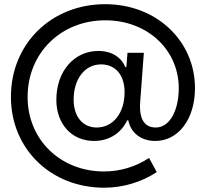

<svg xmlns="http://www.w3.org/2000/svg" viewBox="-20 -730 965 900"><path d="M468.3 149.9C555.7 149.9 643.1 124 714.8 76.7L678.7 10.3C616.7 51.8 543 73.7 467.3 73.7C263.7 73.7 109.4 -74.7 109.4 -275.4C109.4 -481.9 266.1 -634.8 473.6 -634.8C672.4 -634.8 817.9 -495.1 817.9 -316.9C817.9 -208.5 773.4 -132.3 710.4 -132.3C662.1 -132.3 630.4 -164.6 637.2 -253.4L654.3 -482.4H577.6L572.3 -415.5H567.4C549.3 -460.4 504.9 -491.2 440.9 -491.2C328.6 -491.2 244.1 -397 244.1 -262.2C244.1 -148.9 315.9 -69.3 420.9 -69.3C492.2 -69.3 548.3 -106.4 576.2 -166H581.5C593.3 -105.5 642.6 -69.3 708 -69.3C815.9 -69.3 894 -171.4 894 -316.9C894 -537.1 714.8 -710.4 473.1 -710.4C221.2 -710.4 31.2 -525.4 31.2 -275.9C31.2 -31.2 219.2 149.9 468.3 149.9ZM325.2 -262.7C325.2 -360.4 377.9 -428.2 453.6 -428.2C521 -428.2 564 -378.4 564 -297.9C564 -200.2 510.3 -132.3 433.1 -132.3C367.7 -132.3 325.2 -183.6 325.2 -262.7Z"/></svg>

Font: Guggenheim Sans Display
Style: Regular
Weight: 400
Designer: Modified by Tom Baber under direction of Pentagram Design 2023
Foundry: rsms
Version: Version 1.001;Glyphs 3.1.2 (3151)